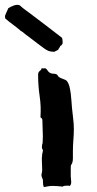

<svg xmlns="http://www.w3.org/2000/svg" viewBox="-80 -762 398 787"><path d="M105.5 -482.4Q112.3 -478.5 115.7 -472.2Q119.1 -465.8 126 -462.9Q130.9 -460 137.7 -460Q144.5 -460 150.4 -458Q154.3 -456.1 156.2 -453.1Q158.2 -450.2 160.2 -447.3Q166 -442.4 178.2 -438.5Q190.4 -434.6 194.3 -429.7Q201.2 -420.9 204.6 -407.2Q208 -393.6 210 -378.4Q211.9 -363.3 212.9 -348.1Q213.9 -333 214.8 -322.3Q216.8 -299.8 219.7 -277.8Q222.7 -255.9 222.7 -233.4Q222.7 -210.9 220.7 -187.5Q218.8 -164.1 218.8 -141.6Q218.8 -129.9 218.8 -112.3Q218.8 -94.7 210.9 -85Q210 -81.1 210 -71.3V-40Q210 -34.2 210.9 -28.3Q211.9 -22.5 211.9 -15.6Q211.9 -4.9 206.1 0Q203.1 -1 199.7 -1Q196.3 -1 193.4 -1Q181.6 -1 176.8 2.9Q167 2 156.7 1Q146.5 0 135.7 0Q127 0 118.2 1.5Q109.4 2.9 99.6 4.9Q95.7 -4.9 96.2 -15.6Q96.7 -26.4 91.8 -35.2Q90.8 -38.1 90.3 -40.5Q89.8 -43 89.8 -45.9Q92.8 -57.6 92.8 -62Q92.8 -66.4 92.8 -71.3Q92.8 -85 91.8 -99.1Q90.8 -113.3 92.8 -127Q92.8 -131.8 94.2 -135.7Q95.7 -139.6 95.7 -144.5Q95.7 -149.4 93.8 -151.4Q91.8 -153.3 91.8 -156.2Q91.8 -159.2 92.3 -166Q92.8 -172.9 94.7 -174.8Q94.7 -182.6 95.2 -189.9Q95.7 -197.3 95.7 -204.1Q95.7 -219.7 94.7 -235.4Q93.8 -251 93.8 -265.6Q93.8 -272.5 92.8 -274.4Q91.8 -276.4 90.8 -277.3Q89.8 -278.3 88.4 -278.8Q86.9 -279.3 85.9 -282.2Q88.9 -325.2 82.5 -368.2Q76.2 -411.1 76.2 -455.1Q76.2 -461.9 78.1 -465.3Q80.1 -468.8 82.5 -470.7Q85 -472.7 87.4 -475.1Q89.8 -477.5 90.8 -482.4Q97.7 -480.5 105.5 -482.4ZM2 -739.3Q13.7 -728.5 23.4 -721.7Q33.2 -714.8 42 -708Q76.2 -682.6 108.4 -657.7Q140.6 -632.8 173.8 -607.4Q175.8 -604.5 176.3 -596.2Q176.8 -587.9 176.8 -584Q170.9 -574.2 169.4 -574.7Q168 -575.2 167 -573.2Q164.1 -566.4 162.1 -564.5Q160.2 -562.5 159.2 -558.6Q155.3 -555.7 151.4 -554.2Q147.5 -552.7 143.6 -549.8Q122.1 -549.8 112.3 -556.6Q107.4 -558.6 97.2 -566.4Q86.9 -574.2 74.7 -583Q62.5 -591.8 51.8 -600.6Q41 -609.4 35.2 -613.3Q27.3 -618.2 20.5 -624.5Q13.7 -630.9 4.9 -635.7Q-10.7 -649.4 -26.9 -661.1Q-43 -672.9 -58.6 -686.5Q-60.5 -695.3 -58.6 -699.7Q-56.6 -704.1 -54.2 -710Q-51.8 -715.8 -49.3 -720.7Q-46.9 -725.6 -45.9 -728.5Q-22.5 -742.2 -9.8 -742.2Q-2.9 -742.2 1 -740.2Z"/></svg>

Font: Caesar Dressing
Style: Regular
Weight: 400
Designer: Dathan Boardman
Foundry: Open Window
Version: Version 1.000